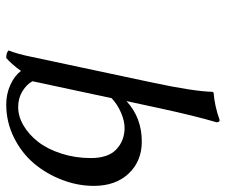

<svg xmlns="http://www.w3.org/2000/svg" viewBox="-76 -662 748 637"><g transform="rotate(90 298.5 -344.0)"><path d="M335.9 -29.8Q366.7 -29.8 397 -47.6Q427.2 -65.4 451.2 -96.2Q475.1 -127 490 -172.9Q504.9 -218.8 504.9 -271Q504.9 -328.6 475.8 -355.7Q446.8 -382.8 404.8 -382.8Q381.8 -382.8 354.5 -371.1Q327.1 -359.4 306.2 -339.8L250 -77.1Q260.3 -58.1 283.2 -43.9Q306.2 -29.8 335.9 -29.8ZM327.1 9.8Q292.5 9.8 262.5 -3.7Q232.4 -17.1 215.8 -39.1Q194.3 -8.8 172.9 9.8Q154.3 9.8 147.9 2Q159.7 -27.8 168.9 -73.2L255.9 -481.9Q283.7 -613.8 285.2 -674.8L288.1 -678.2Q332.5 -681.6 378.9 -698.2Q386.2 -698.2 386.2 -688Q365.2 -617.2 339.8 -500L315.9 -389.2Q371.1 -439.9 450.2 -439.9Q515.1 -439.9 556.2 -396.5Q597.2 -353 597.2 -280.8Q597.2 -227.1 577.1 -175Q557.1 -123 522.5 -82Q487.8 -41 436.5 -15.6Q385.3 9.8 327.1 9.8Z"/></g></svg>

Font: Linear Smooth
Style: Italic
Weight: 400
Designer: Philipp H. Poll, Flanker
Foundry: Philipp H. Poll, reworked by Flanker
Version: Version 1.061 | FøM Fix